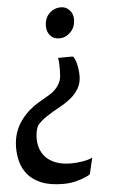

<svg xmlns="http://www.w3.org/2000/svg" viewBox="-67 -790 590 982"><g transform="rotate(-5 228.0 -299.5)"><path d="M325 -492.5Q332.5 -481.5 337.8 -465.2Q343 -449 345.8 -429.8Q348.5 -410.5 348.5 -390.5Q348 -356 333 -329.2Q318 -302.5 292.8 -281.5Q267.5 -260.5 235 -242.5Q194 -220.5 162.8 -199.5Q131.5 -178.5 115 -157Q111.5 -150 108.5 -140Q105.5 -130 104 -119.5Q102.5 -109 102 -99Q100 -53.5 118.8 -19.8Q137.5 14 175 32.2Q212.5 50.5 265.5 50.5Q293.5 50.5 324.8 45.5Q356 40.5 376.5 30.5L357 114Q351 119.5 330.5 128.2Q310 137 281 144.2Q252 151.5 218.5 151.5Q150 151.5 105.5 133Q61 114.5 36.2 84.2Q11.5 54 2 17.5Q-7.5 -19 -7 -55.5Q-6.5 -97.5 4.8 -130.5Q16 -163.5 34 -188.5Q55.5 -218.5 78 -238.2Q100.5 -258 125.2 -273Q150 -288 177.5 -303.5Q198 -314.5 213.5 -329.5Q229 -344.5 238.5 -362.5Q248 -380.5 249.5 -400.5Q250.5 -417.5 250.8 -435.5Q251 -453.5 250 -468.8Q249 -484 246.5 -493L318.5 -493.5ZM345.5 -678.5Q344 -641 319.5 -616.5Q295 -592 262.5 -592Q232 -592 215 -612.5Q198 -633 199 -663Q200 -701.5 224.2 -725.5Q248.5 -749.5 284.5 -749.5Q310 -749.5 328.2 -729.5Q346.5 -709.5 345.5 -678.5Z"/></g></svg>

Font: Merriweather 24pt
Style: Bold Italic
Weight: 700
Italic angle: -7.8°
Designer: Eben Sorkin
Foundry: Eben Sorkin
Version: Version 2.101